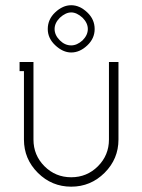

<svg xmlns="http://www.w3.org/2000/svg" viewBox="-20 -699 540 728"><path d="M311 -651.9Q338.9 -625.5 338.9 -588.9Q338.9 -553.2 311 -526.9Q282.7 -500 250 -500Q218.3 -500 189 -527.8Q161.1 -554.2 161.1 -588.9Q161.1 -625.5 189 -651.9Q217.8 -679.2 250 -679.2Q282.2 -679.2 311 -651.9ZM207 -631.8Q187 -611.8 187 -588.9Q187 -565.9 207 -545.9Q226.1 -526.9 250 -526.9Q272 -526.9 293 -545.9Q313 -565.9 313 -588.9Q313 -611.8 293 -631.8Q271 -651.9 250 -651.9Q229 -651.9 207 -631.8ZM106.9 -169.9Q106.9 -110.4 148.7 -68.6Q190.4 -26.9 250 -26.9Q309.6 -26.9 351.3 -68.6Q393.1 -110.4 393.1 -169.9V-463.9H429.2V-169.9Q429.2 -96.2 376.5 -43.7Q323.7 8.8 250 8.8Q176.3 8.8 123.5 -43.7Q70.8 -96.2 70.8 -169.9V-429.2H54.2V-463.9H106.9Z"/></svg>

Font: RawengulkPcs
Style: Regular
Weight: 400
Version: Version 0.92